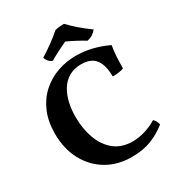

<svg xmlns="http://www.w3.org/2000/svg" viewBox="-208 -1014 1059 1151"><g transform="rotate(-30 321.5 -438.5)"><path d="M366.6 9Q268.4 9 193.7 -35.5Q119.1 -80 77 -159.2Q35 -238.5 35 -342Q35 -427.4 63 -491.7Q91 -556 139 -599Q187 -642 247.9 -663.5Q308.7 -685 374.2 -685Q432.5 -685 487.1 -671.7Q541.7 -658.5 595.2 -633Q588.7 -598.5 586.4 -558.8Q584.2 -519 584.2 -478Q571.2 -472 549 -469.2Q526.8 -466.4 507.2 -466.4Q506.2 -527.5 490.1 -562.1Q473.9 -596.7 445.9 -610.9Q417.9 -625.2 380.1 -625.2Q329.1 -625.2 293 -603.8Q256.9 -582.3 234.9 -546.2Q213 -510 202.6 -464.2Q192.2 -418.3 192.2 -368.4Q192.2 -284.1 217.5 -216.1Q242.8 -148 292.7 -108.6Q342.7 -69.2 417.5 -69.2Q458.1 -69.2 501.6 -82.1Q545.1 -95 585.5 -119.4Q594.1 -111.7 600.4 -99.6Q606.7 -87.5 608.7 -75.8Q561.8 -37.7 503.5 -14.3Q445.2 9 366.6 9ZM244.3 -728Q227.4 -732 216.4 -745.8Q205.3 -759.7 201.7 -771.9Q238.3 -794.4 277.9 -822.9Q317.4 -851.3 347.4 -878.7Q362.2 -883.3 378.7 -884.8Q395.3 -886.4 411.1 -886.4Q437.2 -858.4 471.8 -828.4Q506.4 -798.5 548.5 -768.1Q537.7 -753.8 522.2 -743.4Q506.7 -733 483.1 -727.9Q457.2 -743.8 425.5 -760.7Q393.8 -777.6 364.3 -790.6Q349.2 -783.6 326.6 -772.4Q304 -761.3 281.7 -749.6Q259.3 -738 244.3 -728Z"/></g></svg>

Font: Vollkorn
Style: Regular
Weight: 400
Designer: Friedrich Althausen
Foundry: Friedrich Althausen
Version: Version 5.001